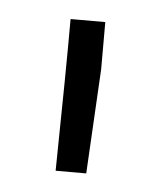

<svg xmlns="http://www.w3.org/2000/svg" viewBox="-31 -779 232 275"><g transform="rotate(5 85.0 -641.0)"><path d="M110.4 -682.1 102.1 -531.7H58.1Q60.5 -677.2 60.5 -750H110.4Z"/></g></svg>

Font: TypoPRO Roboto
Style: Regular
Weight: 300
Designer: Google
Version: Version 2.136; 2016